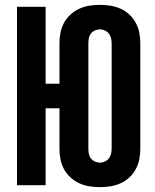

<svg xmlns="http://www.w3.org/2000/svg" viewBox="-20 -763 640 791"><path d="M392 8Q370 8 348 4.5Q326 1 306.5 -8Q287 -17 270.5 -32Q254 -47 243.5 -66.5Q233 -86 229 -107.5Q225 -129 225 -151V-317H168V0H50V-735H168V-418H225V-584Q225 -606 229 -627.5Q233 -649 243.5 -668.5Q254 -688 270.5 -703Q287 -718 306.5 -727Q326 -736 348 -739.5Q370 -743 392 -743Q413 -743 435 -739.5Q457 -736 477 -727Q497 -718 513 -703Q529 -688 539.5 -668.5Q550 -649 554 -627.5Q558 -606 558 -584V-151Q558 -129 554 -107.5Q550 -86 539.5 -66.5Q529 -47 513 -32Q497 -17 477 -8Q457 1 435 4.5Q413 8 392 8ZM392 -93Q402 -93 412 -97.5Q422 -102 428.5 -110.5Q435 -119 437.5 -129.5Q440 -140 440 -151V-584Q440 -595 437.5 -605.5Q435 -616 428.5 -624.5Q422 -633 412 -637.5Q402 -642 392 -642Q381 -642 371 -637.5Q361 -633 354.5 -624.5Q348 -616 346 -605.5Q344 -595 344 -584V-151Q344 -140 346 -129.5Q348 -119 354.5 -110.5Q361 -102 371 -97.5Q381 -93 392 -93Z"/></svg>

Font: R Plex Mono
Style: Bold
Weight: 700
Monospace: yes
Designer: Belleve Invis
Foundry: Belleve Invis
Version: Version 31.8.0